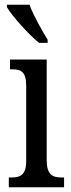

<svg xmlns="http://www.w3.org/2000/svg" viewBox="-20 -786 300 806"><path d="M144 -606H180V-619C157 -657 120 -721 104 -766H9V-756C29 -721 99 -642 144 -606ZM17 0H249V-41H239C200 -41 176 -52 176 -115V-536H22V-495H32C69 -495 90 -484 90 -425V-110C90 -51 65 -41 27 -41H17Z"/></svg>

Font: Noto Serif Myanmar ExtCond
Style: Regular
Weight: 400
Width: 2
Designer: Ben Mitchell and the Monotype Design Team
Foundry: Monotype Imaging Inc.
Version: Version 2.106